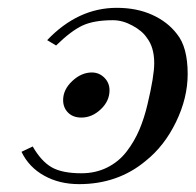

<svg xmlns="http://www.w3.org/2000/svg" viewBox="-20 -463 502 493"><path d="M35.2 -73.2 64 -86.9Q85.9 -48.8 112.8 -33.4Q139.6 -18.1 189 -18.1Q225.6 -18.1 255.4 -33Q285.2 -47.9 305.2 -74Q325.2 -100.1 337.9 -130.1Q350.6 -160.2 358.9 -195.8Q376 -267.6 376 -300.8Q376 -341.8 356.9 -366.2Q345.7 -383.3 320.3 -397.2Q294.9 -411.1 270 -411.1Q221.7 -411.1 192.4 -397.7Q163.1 -384.3 124 -346.2L101.1 -359.9Q180.2 -442.9 279.8 -442.9Q331.1 -442.9 370.6 -425Q410.2 -407.2 434.1 -376Q461.9 -342.3 461.9 -272.9Q461.9 -211.4 431.9 -149.7Q401.9 -87.9 354 -49.8Q282.7 9.8 183.1 9.8Q132.3 9.8 93.3 -12Q54.2 -33.7 35.2 -73.2ZM189 -161.1Q167.5 -161.1 154.8 -173.8Q142.1 -186.5 142.1 -206.1Q142.1 -232.9 165.5 -254.9Q189 -276.9 215.8 -276.9Q234.4 -276.9 247.8 -263.7Q261.2 -250.5 261.2 -231Q261.2 -203.6 238.8 -182.4Q216.3 -161.1 189 -161.1Z"/></svg>

Font: Common Serif
Style: Italic
Weight: 400
Italic angle: -12°
Designer: Philipp H. Poll, Khaled Hosny
Foundry: Stefan Peev, Context Ltd.
Version: Version 1.026